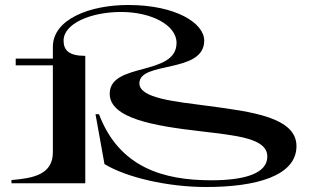

<svg xmlns="http://www.w3.org/2000/svg" viewBox="-20 -735 1240 770"><path d="M26 -13V0H322V-511C257 -511 235 -533 235 -572C235 -641 345 -687 466 -687C586 -687 688 -635 688 -563C688 -428 420 -487 420 -359C420 -260 599 -230 781 -209C930 -191 1052 -181 1052 -107C1052 -39 961 -12 827 -12C636 -12 458 -63 377 -277H363L399 -77C488 -23 653 15 807 15C1006 15 1169 -29 1169 -149C1169 -264 990 -287 816 -310C679 -328 539 -341 539 -401C539 -491 799 -439 799 -572C799 -642 686 -715 494 -715C342 -715 192 -659 192 -547V-500H43V-473H192V-124C192 -34 111 -20 26 -13Z"/></svg>

Font: Sprat Extended Medium
Style: Regular
Weight: 500
Width: 9
Designer: Ethan Nakache
Foundry: Collletttivo
Version: Version 2.000;Glyphs 3.2 (3217)